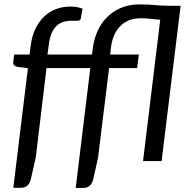

<svg xmlns="http://www.w3.org/2000/svg" viewBox="-20 -750 878 894"><path d="M201 -496H408.5L412 -524Q417 -566 433.5 -603.5Q450 -641 477.5 -669Q505 -697 543 -713.2Q581 -729.5 629.5 -729.5Q668 -729.5 703 -726.2Q738 -723 772 -723H821L732.5 0H646L726 -658Q703.5 -660 680 -662.5Q656.5 -665 635 -665Q576 -665 539.8 -628.2Q503.5 -591.5 496 -524L493 -496H626.5L618.5 -433H488L436.5 -16L413.5 87.5Q408 105.5 397.2 115.2Q386.5 125 367.5 125H332.5L400.5 -433H196.5L146.5 -16.5L123 87Q117.5 105 106.8 114.8Q96 124.5 77 124.5H42L110 -432.5L62 -438.5Q52 -440.5 46.2 -445.5Q40.5 -450.5 41.5 -460.5L46 -496H117.5L123 -538Q128.5 -581.5 144.5 -615.2Q160.5 -649 184.8 -672.2Q209 -695.5 240.5 -707.5Q272 -719.5 308 -719.5Q339 -719.5 364.5 -709.5L356 -663Q354.5 -658 351 -656Q347.5 -654 342 -653.5Q336.5 -653 329.2 -653.2Q322 -653.5 313.5 -653.5Q292.5 -653.5 274.8 -648Q257 -642.5 243.2 -629.5Q229.5 -616.5 220.2 -594.8Q211 -573 207 -540.5Z"/></svg>

Font: Lato 2
Style: Italic
Weight: 400
Italic angle: -7°
Designer: Lukasz Dziedzic with Adam Twardoch and Botio Nikoltchev
Foundry: tyPoland Lukasz Dziedzic
Version: Version 2.015; 2015-08-06; http://www.latofonts.com/